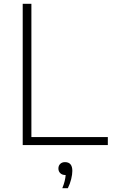

<svg xmlns="http://www.w3.org/2000/svg" viewBox="-20 -760 594 1006"><path d="M99 0V-740H144.5V-42H545V0ZM306.5 226Q315 205 319 188.2Q323 171.5 324 157H322.5Q306 157 296 147.5Q286 138 286 123Q286 108 295.5 98.8Q305 89.5 320.5 89.5Q359 89.5 359 135.5Q359 154 353 178.5Q347 203 335.5 226Z"/></svg>

Font: Encode Sans SmExp XLt
Style: Regular
Weight: 200
Width: 6
Designer: Multiple Designers
Foundry: Impallari Type
Version: Version 3.002; ttfautohint (v1.8.3) -l 8 -r 50 -G 200 -x 14 